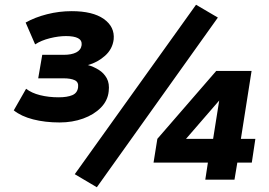

<svg xmlns="http://www.w3.org/2000/svg" viewBox="-20 -757 1134 809"><path d="M231 -241Q170 -241 119.5 -254Q69 -267 38 -292L90 -383Q113 -365 149 -356Q185 -347 227 -347Q263 -347 284.5 -356Q306 -365 309 -389Q312 -411 295 -419Q278 -427 248 -427H141L158 -526H249Q281 -526 301 -536Q321 -546 324 -567Q326 -587 309 -596Q292 -605 258 -605Q227 -605 190.5 -596Q154 -587 128 -570L88 -662Q127 -684 178 -697Q229 -710 282 -710Q371 -710 417.5 -677Q464 -644 459 -591Q454 -550 422.5 -522Q391 -494 351 -483H350Q375 -476 396.5 -462.5Q418 -449 430 -427Q442 -405 438 -372Q434 -333 405 -303.5Q376 -274 330.5 -257.5Q285 -241 231 -241ZM388 32 295 -23 806 -737 898 -683ZM845 0 856 -72H627L643 -172L891 -458H1040L995 -172H1056L1041 -72H980L968 0ZM878 -172 905 -342H911L750 -156L746 -172Z"/></svg>

Font: Nunito Sans 8pt Black
Style: Italic
Weight: 900
Italic angle: -9°
Version: Version 3.101;gftools[0.9.27]